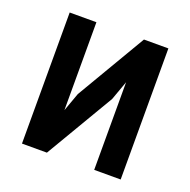

<svg xmlns="http://www.w3.org/2000/svg" viewBox="-98 -622 696 702"><g transform="rotate(20 250.0 -271.0)"><path d="M162 -184 188 -256 347 -526H442V-16H339V-357L312 -282L155 -16H58V-526H162Z"/></g></svg>

Font: D2Coding ligature
Style: Bold
Weight: 700
Monospace: yes
Designer: Yong-Rak Park; Jeong-Hwan Yoon; Sang-Min Lee;
Foundry: NHN Corporation
Version: Version 1.3.2; Build 20180524